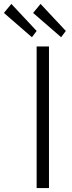

<svg xmlns="http://www.w3.org/2000/svg" viewBox="-83 -960 369 980"><path d="M-25 -940 -63 -894 80 -770 104 -802ZM124 -940 86 -894 229 -770 253 -802ZM104 -723V0H167V-723Z"/></svg>

Font: United Sans ExtraLight
Style: Regular
Weight: 200
Designer: Pablo Impallari, Rodrigo Fuenzalida (Modified by Dan O. Williams)
Version: Version 1.000;PS 001.000;hotconv 1.0.88;makeotf.lib2.5.64775